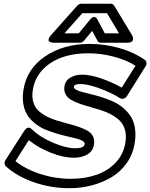

<svg xmlns="http://www.w3.org/2000/svg" viewBox="-20 -968 798 1019"><path d="M7.8 -116.2 108.9 -273.9Q127.9 -302.2 148.9 -282.2Q191.9 -240.2 261 -210.7Q330.1 -181.2 378.9 -181.2Q426.8 -181.2 429.2 -203.1Q430.7 -212.4 419.2 -219.7Q407.7 -227.1 387.2 -232.4Q366.7 -237.8 340.1 -243.7Q313.5 -249.5 284.4 -258.1Q255.4 -266.6 226.6 -277.8Q197.8 -289.1 172.9 -307.6Q147.9 -326.2 130.1 -350.1Q112.3 -374 105 -409.7Q97.7 -445.3 104 -488.8Q121.1 -601.6 218.5 -668.2Q315.9 -734.9 455.1 -734.9Q538.1 -734.9 615.7 -712.2Q693.4 -689.5 749 -649.9Q755.9 -645 757.3 -635.3Q758.8 -625.5 753.9 -618.2L653.8 -458Q647.5 -448.7 637.5 -445.1Q627.4 -441.4 617.2 -446.8Q569.3 -477.1 507.1 -499.5Q444.8 -522 407.2 -522Q374.5 -522 372.1 -508.8Q370.6 -500 382.3 -492.9Q394 -485.8 414.3 -480.2Q434.6 -474.6 461.2 -468.5Q487.8 -462.4 516.8 -453.1Q545.9 -443.8 574.7 -431.6Q603.5 -419.4 627.9 -400.1Q652.3 -380.9 670.2 -356Q688 -331.1 695.1 -294.7Q702.1 -258.3 695.8 -213.9Q687 -152.8 654.1 -104.7Q621.1 -56.6 572.5 -27.8Q523.9 1 466.8 15.9Q409.7 30.8 347.2 30.8Q252.4 30.8 162.6 0.2Q72.8 -30.3 11.2 -85Q5.4 -90.8 4.4 -99.9Q3.4 -108.9 7.8 -116.2ZM62 -112.8Q116.7 -69.3 195.1 -44.2Q273.4 -19 354 -19Q430.7 -19 492.4 -40.5Q554.2 -62 595.5 -106.7Q636.7 -151.4 646 -213.9Q651.4 -250.5 643.1 -279.5Q634.8 -308.6 616.2 -326.9Q597.7 -345.2 572 -359.4Q546.4 -373.5 517.3 -382.8Q488.3 -392.1 459.2 -400.1Q430.2 -408.2 403.8 -417.2Q377.4 -426.3 357.9 -437.7Q338.4 -449.2 328.4 -467Q318.4 -484.9 321.8 -508.8Q326.7 -541 354 -556.4Q381.3 -571.8 414.1 -571.8Q458.5 -571.8 515.1 -552.5Q571.8 -533.2 626 -502.9L699.2 -619.1Q650.9 -649.4 584 -667.2Q517.1 -685.1 448.2 -685.1Q323.7 -685.1 245.4 -631.6Q167 -578.1 153.8 -488.8Q148.4 -453.1 157 -425.3Q165.5 -397.5 184.3 -380.1Q203.1 -362.8 228.8 -349.6Q254.4 -336.4 283.4 -327.6Q312.5 -318.8 341.8 -311.3Q371.1 -303.7 397.2 -294.9Q423.3 -286.1 443.1 -274.9Q462.9 -263.7 472.7 -245.6Q482.4 -227.5 479 -203.1Q474.1 -165.5 443.4 -148.2Q412.6 -130.9 372.1 -130.9Q317.4 -130.9 250.7 -157Q184.1 -183.1 132.8 -224.1ZM250 -780.8 390.1 -938Q400.4 -948.2 412.1 -948.2H567.9Q579.6 -948.2 585.9 -938L681.2 -780.8Q681.6 -779.8 682.4 -778.3Q683.1 -776.9 684.3 -772.9Q685.5 -769 686 -765.1Q686.5 -761.2 685.5 -756.8Q684.6 -752.4 681.4 -749Q678.2 -745.6 671.4 -743.4Q664.6 -741.2 654.8 -741.2H516.1Q502.4 -741.2 497.1 -752L469.2 -804.2L425.8 -752Q416.5 -741.2 403.8 -741.2H265.1Q263.2 -741.2 260 -741.5Q256.8 -741.7 250 -743.7Q243.2 -745.6 239.7 -749.3Q236.3 -752.9 238.3 -761.2Q240.2 -769.5 250 -780.8ZM321.8 -791H397.9L457 -862.8Q464.4 -872.6 471.4 -876Q478.5 -879.4 483.2 -877.7Q487.8 -876 491.2 -872.8Q494.6 -869.6 496.1 -866.2L498 -862.8L536.1 -791H611.8L547.9 -897.9H417Z"/></svg>

Font: Trueno ExtraBold Outline
Style: Italic
Weight: 800
Width: 6
Designer: Julieta Ulanovsky
Foundry: Julieta Ulanovsky
Version: Version 3.001b | FøM Fix